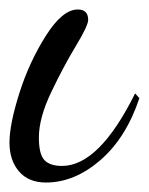

<svg xmlns="http://www.w3.org/2000/svg" viewBox="-25 -359 314 405"><path d="M-5 -58Q-5 -97 16 -163Q37 -229 72 -284Q107 -339 139 -339Q161 -339 161 -317Q161 -305 135 -262Q109 -219 83 -164.5Q57 -110 57 -69Q57 -34 68.5 -21.5Q80 -9 106 -9Q184 -9 260 -162L269 -152Q241 -68 186.5 -21Q132 26 72 26Q35 26 15 2.5Q-5 -21 -5 -58Z"/></svg>

Font: DancingScriptRegular
Style: Regular
Weight: 400
Designer: Pablo Impallari
Foundry: Pablo Impallari. www.impallari.com
Version: Version 1.002